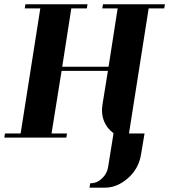

<svg xmlns="http://www.w3.org/2000/svg" viewBox="-20 -635 781 886"><path d="M0 0 2.9 -19H75.2L166 -596.2H94.2L97.2 -615.2H383.8L380.9 -596.2H309.1L267.1 -327.1H481L522.9 -596.2H452.1L455.1 -615.2H741.2L737.8 -596.2H666L575.2 -19H647L630.9 77.1Q620.6 142.6 571.8 186Q521.5 231 463.9 231H393.1L396 210.9Q426.8 210.9 450.2 189Q474.6 166 479 134.8L503.9 -20Q488.3 -32.2 478 -44.9Q450.7 -80.6 450.7 -126.5Q450.7 -137.7 453.1 -153.8L478 -308.1H264.2L217.8 -19H289.1L286.1 0Z"/></svg>

Font: Hjet
Style: Italic
Weight: 400
Designer: T. Christopher White
Version: Version 1.2